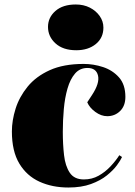

<svg xmlns="http://www.w3.org/2000/svg" viewBox="-20 -822 600 856"><path d="M353 -537Q397 -537 439.5 -523Q482 -509 510.5 -477Q539 -445 539 -390Q539 -350 515.5 -327Q492 -304 458 -304Q431 -304 405 -323Q379 -342 369 -366L390 -398Q425 -451 417 -485Q409 -519 370 -519Q336 -519 314.5 -494Q293 -469 281 -427.5Q269 -386 264.5 -335.5Q260 -285 260 -234Q260 -179 265.5 -130.5Q271 -82 291 -52Q311 -22 354 -22Q390 -22 419.5 -38.5Q449 -55 472.5 -80Q496 -105 512 -130L524 -122Q518 -108 501.5 -85.5Q485 -63 456.5 -40Q428 -17 385.5 -1.5Q343 14 285 14Q213 14 156 -12Q99 -38 66 -93Q33 -148 33 -236Q33 -285 49.5 -337.5Q66 -390 103 -435.5Q140 -481 201.5 -509Q263 -537 353 -537ZM194 -702Q194 -744 227 -773Q260 -802 318 -802Q353 -802 380.5 -788Q408 -774 424.5 -750.5Q441 -727 441 -699Q441 -653 407 -625.5Q373 -598 320 -598Q261 -598 227.5 -628.5Q194 -659 194 -702Z"/></svg>

Font: Literata 72pt Black
Style: Italic
Weight: 900
Italic angle: -2°
Designer: Latin by Veronika Burian and Jose Scaglione. Greek by Irene Vlachou. Cyrillic by Vera Evstafieva
Foundry: TypeTogether
Version: Version 3.002